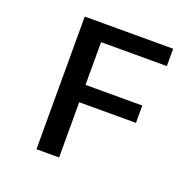

<svg xmlns="http://www.w3.org/2000/svg" viewBox="-124 -826 958 952"><g transform="rotate(20 355.0 -350.0)"><path d="M631.5 -608.5H284.5V-383H584V-291.5H284.5V0H165V-700H631.5Z"/></g></svg>

Font: League Mono Medium
Style: Regular
Weight: 500
Width: 6
Designer: Tyler Finck
Foundry: The League of Moveable Type / Tyler Finck
Version: Version 2.300;RELEASE